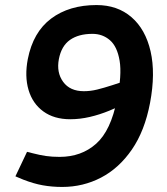

<svg xmlns="http://www.w3.org/2000/svg" viewBox="-20 -730 661 760"><path d="M362 -710Q445 -710 500.5 -662Q556 -614 576 -527Q596 -440 574 -323Q553 -212 502 -138Q451 -64 380 -27Q309 10 226 10Q186 10 149.5 3.5Q113 -3 72 -19L41 -32L87 -129L111 -123Q138 -116 162 -112.5Q186 -109 216 -109Q302 -109 360.5 -161Q419 -213 443 -336Q463 -433 453.5 -489.5Q444 -546 415 -571Q386 -596 346 -596Q291 -596 257 -572Q223 -548 213 -496Q203 -443 230 -406Q257 -369 312 -369Q338 -369 364.5 -375.5Q391 -382 425 -393L477 -410L473 -318L413 -292Q374 -276 335 -267Q296 -258 258 -258Q194 -258 151.5 -289Q109 -320 93 -374Q77 -428 90 -496Q111 -603 182.5 -656.5Q254 -710 362 -710Z"/></svg>

Font: REM Medium Medium
Style: Italic
Weight: 500
Italic angle: -11°
Version: Version 1.005;gftools[0.9.28]